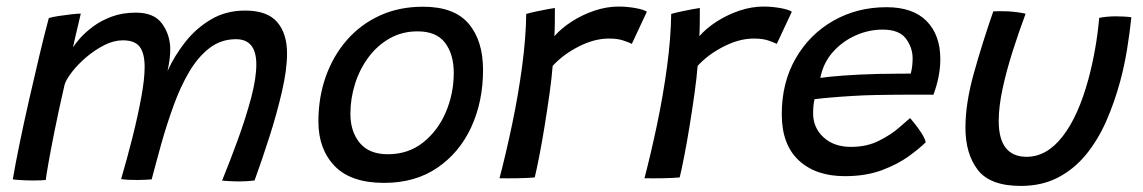

<svg xmlns="http://www.w3.org/2000/svg" viewBox="-20 -556 3572 600"><path d="M20 4.5Q27.5 -40.5 41 -106.2Q54.5 -172 71 -244.5Q87.5 -317 103.5 -384.2Q119.5 -451.5 132.5 -499.5Q143.5 -503 163.2 -506Q183 -509 202.5 -511.2Q222 -513.5 232.5 -513.5Q230 -503 224.8 -480.8Q219.5 -458.5 214.5 -437Q209.5 -415.5 208 -408Q214.5 -418.5 230.2 -436.5Q246 -454.5 270.8 -473Q295.5 -491.5 329 -504Q362.5 -516.5 404.5 -516.5Q460 -516.5 484.8 -484.2Q509.5 -452 512 -408.5Q512.5 -390 510 -371Q507.5 -352 503.5 -334Q525 -381.5 559 -424.8Q593 -468 639.8 -495.5Q686.5 -523 746 -523Q815 -523 846 -487.2Q877 -451.5 877 -389Q877 -338.5 861.2 -270.2Q845.5 -202 822.2 -129.2Q799 -56.5 775.5 8Q750.5 11 725.5 11Q713.5 11 700.2 10.2Q687 9.5 674 8.5Q699.5 -54 724 -121.5Q748.5 -189 764.8 -250.2Q781 -311.5 781 -354.5Q781 -433.5 717.5 -433.5Q671 -433.5 635 -406Q599 -378.5 571.5 -332Q544 -285.5 522.8 -227Q501.5 -168.5 484 -106.5Q476.5 -80 469 -51.8Q461.5 -23.5 454 4.5Q446 5 433.8 5.8Q421.5 6.5 409 6.5Q394.5 6.5 380 5.8Q365.5 5 358.5 3.5Q377 -59.5 393.8 -126Q410.5 -192.5 421.2 -250.5Q432 -308.5 432 -346.5Q432 -389 416.8 -409.5Q401.5 -430 364 -430Q335.5 -430 306 -415Q276.5 -400 250.2 -377.8Q224 -355.5 205.8 -332.2Q187.5 -309 182 -292Q163.5 -212 150.8 -148.2Q138 -84.5 131 -44.2Q124 -4 123 6.5Q118.5 7 106.5 7.5Q94.5 8 85.5 8Q66.5 8 48 7Q29.5 6 20 4.5Z M1180.5 15.5Q1076.5 15.5 1025.8 -37.2Q975 -90 975 -176.5Q975 -251.5 998 -316.5Q1021 -381.5 1064 -430.8Q1107 -480 1167.2 -507.5Q1227.5 -535 1302 -535Q1399.5 -535 1444.5 -482Q1489.5 -429 1489.5 -337.5Q1489.5 -239 1452.8 -159Q1416 -79 1346.8 -31.8Q1277.5 15.5 1180.5 15.5ZM1192 -74Q1256 -74 1302.2 -110.8Q1348.5 -147.5 1373.2 -205.5Q1398 -263.5 1398 -328.5Q1398 -386 1371 -422Q1344 -458 1285 -458Q1236.5 -458 1197.8 -436Q1159 -414 1131.5 -377Q1104 -340 1089.5 -294Q1075 -248 1075 -200Q1075 -145 1104.2 -109.5Q1133.5 -74 1192 -74Z M1712.5 -443Q1734.5 -468 1767.2 -489Q1800 -510 1838 -522.8Q1876 -535.5 1913 -535.5Q1938.5 -535.5 1964.5 -531Q1990.5 -526.5 2001.5 -519.5L1954.5 -419Q1944 -424 1926.8 -429.8Q1909.5 -435.5 1882.5 -435.5Q1837.5 -435.5 1788.8 -410.8Q1740 -386 1707 -350Q1704.5 -315 1697.5 -265Q1690.5 -215 1682 -162.5Q1673.5 -110 1665 -66.8Q1656.5 -23.5 1651 -1.5Q1629 0.5 1597.8 1Q1566.5 1.5 1541 1Q1561.5 -77.5 1580.5 -168Q1599.5 -258.5 1611.5 -347.8Q1623.5 -437 1624.5 -512.5Q1638.5 -516.5 1657.5 -520.5Q1676.5 -524.5 1692.5 -527.5Q1708.5 -530.5 1714 -531Q1714 -512.5 1713.8 -485.5Q1713.5 -458.5 1712.5 -443Z M2165.5 -443Q2187.5 -468 2220.2 -489Q2253 -510 2291 -522.8Q2329 -535.5 2366 -535.5Q2391.5 -535.5 2417.5 -531Q2443.5 -526.5 2454.5 -519.5L2407.5 -419Q2397 -424 2379.8 -429.8Q2362.5 -435.5 2335.5 -435.5Q2290.5 -435.5 2241.8 -410.8Q2193 -386 2160 -350Q2157.5 -315 2150.5 -265Q2143.5 -215 2135 -162.5Q2126.5 -110 2118 -66.8Q2109.5 -23.5 2104 -1.5Q2082 0.5 2050.8 1Q2019.5 1.5 1994 1Q2014.5 -77.5 2033.5 -168Q2052.5 -258.5 2064.5 -347.8Q2076.5 -437 2077.5 -512.5Q2091.5 -516.5 2110.5 -520.5Q2129.5 -524.5 2145.5 -527.5Q2161.5 -530.5 2167 -531Q2167 -512.5 2166.8 -485.5Q2166.5 -458.5 2165.5 -443Z M2873 -111.5Q2854.5 -93 2820.2 -68Q2786 -43 2736 -24.2Q2686 -5.5 2620 -5.5Q2529 -5.5 2476 -55Q2423 -104.5 2423 -199Q2423 -298.5 2466.8 -374Q2510.5 -449.5 2584.8 -491.5Q2659 -533.5 2750.5 -533.5Q2833 -533.5 2875.8 -490Q2918.5 -446.5 2918.5 -371Q2918.5 -318 2897 -260Q2891.5 -260 2870.5 -260.2Q2849.5 -260.5 2821 -260.2Q2792.5 -260 2763.5 -259.8Q2734.5 -259.5 2714 -259Q2681.5 -258.5 2644.5 -256.2Q2607.5 -254 2575.5 -251.2Q2543.5 -248.5 2525.5 -246Q2521 -228 2521 -201.5Q2521 -157 2553.5 -127Q2586 -97 2639.5 -97Q2688.5 -97 2726 -115.8Q2763.5 -134.5 2788.5 -156.2Q2813.5 -178 2824 -187Q2827.5 -183.5 2838.2 -170Q2849 -156.5 2859.5 -140.2Q2870 -124 2873 -111.5ZM2543.5 -312.5Q2564.5 -316 2614.5 -319.8Q2664.5 -323.5 2724.5 -325Q2759.5 -325.5 2790.2 -325.8Q2821 -326 2826 -326Q2829 -336 2830.5 -349Q2832 -362 2832 -374Q2831.5 -408.5 2810.5 -436Q2789.5 -463.5 2738 -463.5Q2694.5 -463.5 2653.2 -445Q2612 -426.5 2582.2 -392.8Q2552.5 -359 2543.5 -312.5Z M3415 -500Q3422.5 -502 3437.5 -503.5Q3452.5 -505 3466.5 -505Q3478.5 -505 3493 -504.2Q3507.5 -503.5 3515.5 -502Q3510.5 -453.5 3502.2 -402.8Q3494 -352 3481 -303.5Q3463 -236.5 3436.8 -177Q3410.5 -117.5 3373.2 -72.2Q3336 -27 3285.8 -1Q3235.5 25 3170 25Q3074 25 3035.5 -25.2Q2997 -75.5 2997 -157Q2997 -234 3023.8 -329Q3050.5 -424 3084 -520.5Q3093.5 -521 3106.8 -521Q3120 -521 3131.5 -520.5Q3146.5 -519.5 3161.2 -517.5Q3176 -515.5 3185 -513Q3164 -457 3144.8 -396.5Q3125.5 -336 3113.2 -279.5Q3101 -223 3101 -178Q3101 -66 3188.5 -66Q3251 -66 3300.5 -129.5Q3350 -193 3381.5 -309.5Q3393.5 -354 3402 -401.8Q3410.5 -449.5 3415 -500Z"/></svg>

Font: Grandstander
Style: Italic
Weight: 400
Italic angle: -15°
Designer: Tyler Finck
Foundry: Etcetera Type Co
Version: Version 1.200; ttfautohint (v1.8.3)